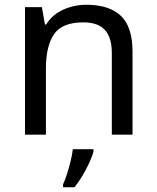

<svg xmlns="http://www.w3.org/2000/svg" viewBox="-20 -566 658 807"><path d="M343 -546Q439 -546 488 -499.5Q537 -453 537 -349V0H450V-343Q450 -408 421 -440Q392 -472 330 -472Q241 -472 207 -422Q173 -372 173 -278V0H85V-536H156L169 -463H174Q200 -505 246 -525.5Q292 -546 343 -546ZM373 70Q369 88 356.5 115.5Q344 143 327.5 171Q311 199 293 221H245V209Q253 192 261.5 165.5Q270 139 277 110.5Q284 82 286 61H373Z"/></svg>

Font: Noto Sans Bassa Vah
Style: Regular
Weight: 400
Designer: Monotype Design Team
Foundry: Monotype Imaging Inc.
Version: Version 2.002